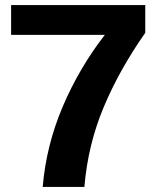

<svg xmlns="http://www.w3.org/2000/svg" viewBox="-20 -740 615 760"><path d="M149 0Q163 -165 228.5 -318.5Q294 -472 395 -602H24V-720H555V-610Q453 -465 390.5 -316Q328 -167 314 0Z"/></svg>

Font: Instrument Sans
Style: Bold
Weight: 700
Designer: Rodrigo Fuenzalida
Foundry: fragTYPE
Version: Version 1.000; ttfautohint (v1.8.4.7-5d5b);gftools[0.9.28]